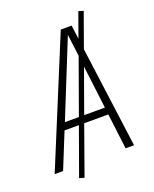

<svg xmlns="http://www.w3.org/2000/svg" viewBox="-166 -827 789 982"><g transform="rotate(-20 229.0 -336.0)"><path d="M370.1 0 346.2 -192.9H214.8L121.1 69.8L94.2 62L186 -192.9H107.9L29.8 0H-16.1L266.1 -684.1H325.2L335 -608.9L382.8 -742.2L409.2 -733.9L342.8 -548.8L416 0ZM124 -231.9H200.2L306.2 -526.9L291 -646ZM229 -231.9H341.8L313 -465.8Z"/></g></svg>

Font: Fira Sans Compressed ExtraLight
Style: Italic
Weight: 250
Width: 3
Italic angle: -8°
Designer: Carrois Corporate & Edenspiekermann AG
Foundry: Carrois Corporate GbR & Edenspiekermann AG
Version: Version 4.203;PS 004.203;hotconv 1.0.88;makeotf.lib2.5.64775